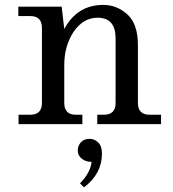

<svg xmlns="http://www.w3.org/2000/svg" viewBox="-20 -516 717 798"><path d="M385.7 -442.4Q325.7 -442.4 285.2 -382.8Q247.1 -324.2 247.1 -245.6V-87.9Q247.1 -39.1 295.9 -39.1H322.3V0H57.1V-39.1H105.5Q154.3 -39.1 154.3 -87.9V-400.4Q154.3 -449.2 105.5 -449.2H56.2V-488.3H236.3L247.1 -395.5Q300.8 -495.6 409.2 -495.6Q466.3 -495.6 509.8 -455.8Q553.2 -416 553.2 -328.6V-87.9Q553.2 -39.1 602.1 -39.1H649.4V0H384.3V-39.1H411.6Q460.4 -39.1 460.4 -87.9V-356.4Q460.4 -442.4 385.7 -442.4ZM329.1 262.7 312.5 246.1Q356 201.2 360.8 156.7Q336.4 156.7 319.8 143.6Q303.2 130.4 303.2 109.4Q303.2 90.3 315.9 75.7Q328.6 61 353 61Q372.6 61 388.2 76.2Q403.8 91.3 403.8 122.1Q403.8 206.1 329.1 262.7Z"/></svg>

Font: Munson
Style: Regular
Weight: 400
Designer: Paul James MIller
Foundry: High-Logic / Made with FontCreator
Version: Version 2.10;May 5, 2019;FontCreator 11.5.0.2430 64-bit